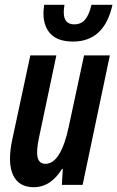

<svg xmlns="http://www.w3.org/2000/svg" viewBox="-20 -774 491 804"><path d="M122 10Q58 10 34.5 -41.5Q11 -93 31 -188L107 -542H216L144 -201Q131 -142 137.5 -115Q144 -88 170 -88Q203 -88 227.5 -128Q252 -168 268 -244L332 -542H440L326 0H239L243 -67H240Q192 10 122 10ZM286 -600Q223 -600 192.5 -631.5Q162 -663 162 -718Q162 -734 165 -754H250Q247 -736 247 -722Q247 -672 291 -672Q319 -672 336 -691.5Q353 -711 363 -754H451Q417 -600 286 -600Z"/></svg>

Font: Noto Sans ExtraCondensed SemiBold
Style: Italic
Weight: 600
Width: 2
Italic angle: -12°
Designer: Monotype Design Team
Foundry: Monotype Imaging Inc.
Version: Version 2.013; ttfautohint (v1.8.4.7-5d5b)